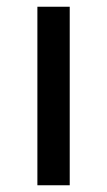

<svg xmlns="http://www.w3.org/2000/svg" viewBox="-20 -550 319 570"><path d="M91 0V-530H187V0Z"/></svg>

Font: Montserrat Z Med
Style: Regular
Weight: 500
Designer: Julieta Ulanovsky
Foundry: Julieta Ulanovsky
Version: Version 8.000